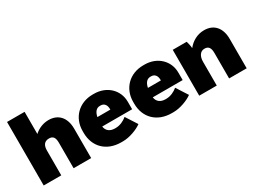

<svg xmlns="http://www.w3.org/2000/svg" viewBox="-51 -1295 2491 1885"><g transform="rotate(-30 1194.5 -353.0)"><path d="M48 0H247V-281C247 -342 272 -374 323 -374C368 -374 387 -348 387 -288V0H586V-333C586 -458 520 -533 409 -533C348 -533 291 -509 247 -469V-720H48Z M920 14H941C1013 14 1105 -20 1155 -57L1072 -186C1039 -158 992 -135 943 -135H934C879 -135 842 -163 835 -213V-214H1174V-299C1174 -433 1069 -533 925 -533H910C756 -533 646 -424 646 -272V-252C646 -92 755 14 920 14ZM840 -318C851 -372 877 -401 915 -401H924C961 -401 987 -375 987 -324V-318Z M1493 14H1514C1586 14 1678 -20 1728 -57L1645 -186C1612 -158 1565 -135 1516 -135H1507C1452 -135 1415 -163 1408 -213V-214H1747V-299C1747 -433 1642 -533 1498 -533H1483C1329 -533 1219 -424 1219 -272V-252C1219 -92 1328 14 1493 14ZM1413 -318C1424 -372 1450 -401 1488 -401H1497C1534 -401 1560 -375 1560 -324V-318Z M1811 0H2010V-271C2010 -331 2038 -374 2084 -374H2087C2129 -374 2150 -349 2150 -288V0H2349V-333C2349 -459 2282 -533 2174 -533H2171C2096 -533 2030 -496 1985 -439C1984 -462 1976 -498 1969 -520H1811Z"/></g></svg>

Font: Fixel Text Black
Style: Regular
Weight: 900
Width: 4
Designer: AlfaBravo + MacPaw
Foundry: Kyrylo Tkachov, Marchela Mozhyna, Serhii Makarenko, Maria Weinstein, Zakhar Kryvoshyya
Version: Version 1.211